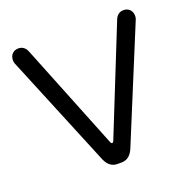

<svg xmlns="http://www.w3.org/2000/svg" viewBox="-124 -809 925 934"><g transform="rotate(-20 339.0 -341.5)"><path d="M266.6 -40 25.4 -625Q22.5 -632.8 22.5 -641.6Q22.5 -662.1 34.7 -674.8Q46.9 -687.5 67.4 -687.5Q82 -687.5 93.3 -679.2Q104.5 -670.9 110.4 -656.2L331.1 -105.5Q334 -98.6 338.9 -98.6Q343.8 -98.6 346.7 -105.5L567.4 -656.2Q573.2 -670.9 584.5 -679.2Q595.7 -687.5 610.4 -687.5Q630.9 -687.5 643.1 -674.8Q655.3 -662.1 655.3 -641.6Q655.3 -632.8 652.3 -625L411.1 -40Q390.6 5.9 349.6 5.9H328.1Q287.1 5.9 266.6 -40Z"/></g></svg>

Font: FakePearl
Style: Regular
Weight: 400
Version: Version 1.2